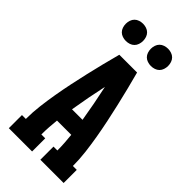

<svg xmlns="http://www.w3.org/2000/svg" viewBox="-292 -1019 1085 1085"><g transform="rotate(45 250.0 -477.0)"><path d="M31 0V-105H62Q62 -158 68.5 -211.5Q75 -265 84 -317.5Q93 -370 104 -422.5Q115 -475 127 -527Q139 -579 152 -631Q165 -683 179 -735H321Q335 -683 348 -631Q361 -579 373 -527Q385 -475 396 -422.5Q407 -370 416 -317.5Q425 -265 431.5 -211.5Q438 -158 438 -105H469V0H283V-105H314Q314 -135 312 -164.5Q310 -194 307 -223H193Q190 -194 188 -164.5Q186 -135 186 -105H217V0ZM208 -328H292Q283 -383 272.5 -438.5Q262 -494 250 -549Q238 -494 227.5 -438.5Q217 -383 208 -328ZM350 -816Q336 -816 322.5 -820.5Q309 -825 299.5 -834.5Q290 -844 285.5 -857.5Q281 -871 281 -885Q281 -899 285.5 -912.5Q290 -926 299.5 -935.5Q309 -945 322.5 -949.5Q336 -954 350 -954Q364 -954 377.5 -949.5Q391 -945 400.5 -935.5Q410 -926 414.5 -912.5Q419 -899 419 -885Q419 -871 414.5 -857.5Q410 -844 400.5 -834.5Q391 -825 377.5 -820.5Q364 -816 350 -816ZM150 -816Q136 -816 122.5 -820.5Q109 -825 99.5 -834.5Q90 -844 85.5 -857.5Q81 -871 81 -885Q81 -899 85.5 -912.5Q90 -926 99.5 -935.5Q109 -945 122.5 -949.5Q136 -954 150 -954Q164 -954 177.5 -949.5Q191 -945 200.5 -935.5Q210 -926 214.5 -912.5Q219 -899 219 -885Q219 -871 214.5 -857.5Q210 -844 200.5 -834.5Q191 -825 177.5 -820.5Q164 -816 150 -816Z"/></g></svg>

Font: Iosevka Curly Slab Extrabold
Style: Regular
Weight: 800
Monospace: yes
Designer: Belleve Invis
Foundry: Belleve Invis
Version: Version 22.1.2; ttfautohint (v1.8.4)